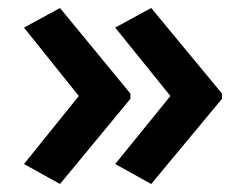

<svg xmlns="http://www.w3.org/2000/svg" viewBox="-20 -510 615 480"><path d="M535 -263V-276L358 -490L268 -441L406 -270L268 -100L358 -50ZM306 -263V-276L130 -490L40 -441L177 -270L40 -100L130 -50Z"/></svg>

Font: Noto Sans Bengali SemiBold
Style: Regular
Weight: 600
Designer: Jelle Bosma - Monotype Design Team
Foundry: Monotype Imaging Inc.
Version: Version 2.003